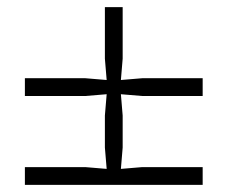

<svg xmlns="http://www.w3.org/2000/svg" viewBox="-20 -720 640 540"><path d="M550 -450V-500H380L320 -495L325 -555V-700H275V-555L280 -495L220 -500H50V-450H220L280 -455L275 -395V-365H325V-395L320 -455L380 -450ZM550 -250H380L320 -245L325 -305V-365H275V-305L280 -245L220 -250H50V-200H550Z"/></svg>

Font: Millimetre
Style: Light
Weight: 200
Designer: Jérémy Landes
Version: Version 1.0